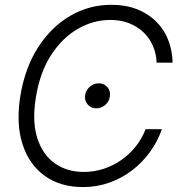

<svg xmlns="http://www.w3.org/2000/svg" viewBox="-20 -757 735 787"><path d="M319.8 9.8Q227.1 9.8 162.8 -36.6Q98.6 -83 71.8 -167.7Q44.9 -252.4 64 -367.2Q83 -480.5 136.5 -563.5Q189.9 -646.5 267.6 -691.9Q345.2 -737.3 436.5 -737.3Q495.1 -737.3 541.3 -719.2Q587.4 -701.2 619.9 -668.9Q652.3 -636.7 669.4 -593.5Q686.5 -550.3 687.5 -500H622.1Q620.6 -537.6 606.7 -569.3Q592.8 -601.1 567.9 -624.8Q543 -648.4 508.8 -661.9Q474.6 -675.3 432.6 -675.3Q362.8 -675.3 299.1 -638.7Q235.4 -602.1 189.7 -531.7Q144 -461.4 127.4 -359.9Q110.8 -259.8 132.8 -191.2Q154.8 -122.6 204.8 -87.4Q254.9 -52.2 323.2 -52.2Q366.2 -52.2 406 -65.4Q445.8 -78.6 479.2 -102.5Q512.7 -126.5 537.6 -158.2Q562.5 -189.9 576.7 -227.5H643.6Q626 -177.2 594.7 -134Q563.5 -90.8 521.2 -58.6Q479 -26.4 428 -8.3Q377 9.8 319.8 9.8ZM375 -313Q352.5 -313 338.9 -329.3Q325.2 -345.7 329.1 -368.2Q332.5 -388.2 348.6 -401.9Q364.7 -415.5 384.3 -415.5Q407.2 -415.5 420.7 -399.2Q434.1 -382.8 430.2 -360.4Q427.2 -340.3 411.1 -326.7Q395 -313 375 -313Z"/></svg>

Font: Inter Tight Light
Style: Italic
Weight: 300
Italic angle: -9.39999°
Designer: Rasmus Andersson
Foundry: rsms
Version: Version 3.004